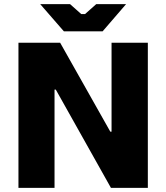

<svg xmlns="http://www.w3.org/2000/svg" viewBox="-20 -906 802 926"><path d="M288 -755H475L588 -886H444L390 -838H372L318 -886H174ZM69 0H243V-474H249L515 0H693V-700H518V-271H512L270 -700H69Z"/></svg>

Font: Fixel Display ExtraBold
Style: Regular
Weight: 800
Designer: AlfaBravo + MacPaw
Foundry: Kyrylo Tkachov, Marchela Mozhyna, Serhii Makarenko, Maria Weinstein, Zakhar Kryvoshyya
Version: Version 1.211